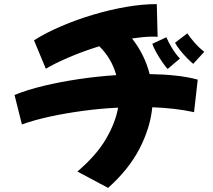

<svg xmlns="http://www.w3.org/2000/svg" viewBox="-20 -844 1040 938"><path d="M87 -236 51 -380Q112 -405 193 -424.5Q274 -444 365 -457.5Q456 -471 548 -477Q536 -520 514.5 -555.5Q493 -591 465 -618Q384 -593 313.5 -562.5Q243 -532 204 -508L146 -647Q206 -685 281.5 -717Q357 -749 438 -773Q519 -797 598 -810.5Q677 -824 746 -824L750 -664Q744 -665 738 -665H725Q702 -665 676.5 -662.5Q651 -660 625 -656Q687 -577 711 -482Q780 -481 839.5 -474.5Q899 -468 946 -455L928 -296Q883 -306 831.5 -312Q780 -318 724 -320Q714 -219 661.5 -117.5Q609 -16 508 74L358 -6Q450 -84 497 -164Q544 -244 557 -318Q471 -314 386 -302.5Q301 -291 224.5 -274.5Q148 -258 87 -236ZM924 -532Q914 -540 895.5 -558.5Q877 -577 860 -598.5Q843 -620 835 -635L895 -681Q909 -660 932 -634Q955 -608 978 -591ZM799 -507Q790 -516 774 -539Q758 -562 743.5 -588Q729 -614 724 -630L793 -662Q802 -639 820.5 -609Q839 -579 859 -558Z"/></svg>

Font: Mochiy Pop One
Style: Regular
Weight: 400
Designer: FONTDASU
Foundry: FONTDASU / Google Inc. / Adobe
Version: Version 2.000